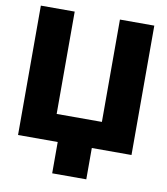

<svg xmlns="http://www.w3.org/2000/svg" viewBox="-96 -807 924 1063"><g transform="rotate(10 366.0 -275.5)"><path d="M46.9 0V-727.3H237.2V-152H491.5V-727.3H684.7V0H461.6V176.1H269.9V0Z"/></g></svg>

Font: Karasuma Gothic
Style: Black
Weight: 900
Designer: Rasmus Andersson / Ryoko Nishizuka
Foundry: Genbu
Version: Version 1.00